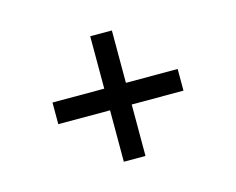

<svg xmlns="http://www.w3.org/2000/svg" viewBox="-64 -499 688 560"><g transform="rotate(-15 280.0 -218.5)"><path d="M247.1 -29.3V-184.6H90.8V-250H247.1V-408.2H312.5V-250H468.8V-184.6H312.5V-29.3Z"/></g></svg>

Font: Padauk Book
Style: Regular
Weight: 400
Designer: Debbi Hosken, Becca Hirsbrunner Spalinger
Foundry: SIL International
Version: Version 5.000